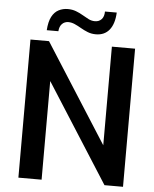

<svg xmlns="http://www.w3.org/2000/svg" viewBox="-60 -971 818 1022"><g transform="rotate(5 348.5 -460.5)"><path d="M77 0V-738H176L512 -211V-738H636V0H537L201 -527V0ZM159 -795Q162 -841 176 -867.5Q190 -894 212.5 -905.5Q235 -917 261 -917Q285 -917 305 -909.5Q325 -902 342.5 -891.5Q360 -881 376 -873Q392 -865 410 -865Q432 -865 445.5 -879.5Q459 -894 459 -921H522Q519 -860 493 -828Q467 -796 421 -796Q397 -796 377 -804Q357 -812 339 -822.5Q321 -833 304 -840.5Q287 -848 270 -848Q250 -848 236.5 -834.5Q223 -821 221 -795Z"/></g></svg>

Font: Exo Thin SemiBold
Style: Regular
Weight: 600
Version: Version 2.000